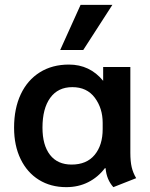

<svg xmlns="http://www.w3.org/2000/svg" viewBox="-20 -761 619 791"><path d="M38 -235Q38 -314 65.5 -372.5Q93 -431 144 -463Q195 -495 264 -495Q350 -495 405 -428V-485H517V-132Q517 -96 522.5 -72.5Q528 -49 541 -27L447 10Q419 -21 415 -68H412Q384 -31 343.5 -10.5Q303 10 253 10Q189 10 140.5 -20Q92 -50 65 -105.5Q38 -161 38 -235ZM403 -229V-255Q403 -315 370.5 -358.5Q338 -402 278 -402Q219 -402 187 -358Q155 -314 155 -235Q155 -163 186 -123Q217 -83 275 -83Q337 -83 370 -123Q403 -163 403 -229ZM312 -741H443L323 -555H228Z"/></svg>

Font: Niramit SemiBold
Style: Regular
Weight: 600
Designer: Katatrad Aksorn Co.,Ltd.
Foundry: Cadson Demak Co.,Ltd.
Version: Version 1.001; ttfautohint (v1.6)